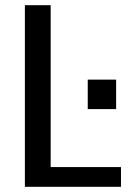

<svg xmlns="http://www.w3.org/2000/svg" viewBox="-20 -720 540 740"><path d="M75.9 0V-700H175.3V-76.1H446.3V0ZM318.2 -413.1H427.6V-299.5H318.2Z"/></svg>

Font: Trispace Thin
Style: Regular
Weight: 100
Designer: Tyler Finck
Foundry: Etcetera Type Company
Version: Version 1.210